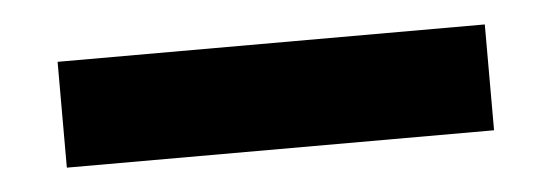

<svg xmlns="http://www.w3.org/2000/svg" viewBox="-25 -4 568 197"><g transform="rotate(-5 258.5 94.5)"><path d="M38 149H478V40H38Z"/></g></svg>

Font: Fixel Display ExtraBold
Style: Regular
Weight: 800
Designer: AlfaBravo + MacPaw
Foundry: Kyrylo Tkachov, Marchela Mozhyna, Serhii Makarenko, Maria Weinstein, Zakhar Kryvoshyya
Version: Version 1.211